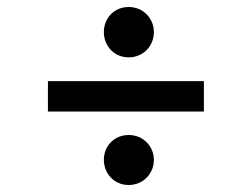

<svg xmlns="http://www.w3.org/2000/svg" viewBox="-20 -575 721 549"><path d="M348 -411C389 -411 420 -443 420 -483C420 -523 389 -555 348 -555C306 -555 277 -523 277 -483C277 -444 306 -411 348 -411ZM563 -256V-343H117V-256ZM348 -46C389 -46 420 -78 420 -118C420 -157 389 -189 348 -189C306 -189 277 -157 277 -118C277 -79 306 -46 348 -46Z"/></svg>

Font: Be Vietnam Pro Medium
Style: Regular
Weight: 500
Designer: Lam Bao, Tony Le, Vietanh Nguyen
Foundry: Yellow Type Foundry
Version: Version 1.002